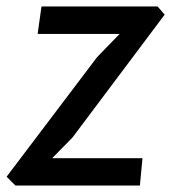

<svg xmlns="http://www.w3.org/2000/svg" viewBox="-36 -577 532 597"><path d="M12 0 -15.5 -27.5 266 -399.5 336 -471.5H81L93 -557H454L476 -531.5L189 -149L126 -85H407L399 0Z"/></svg>

Font: Merriweather Sans Italic
Style: Regular
Weight: 400
Italic angle: -7.5°
Designer: Eben Sorkin
Foundry: Eben Sorkin
Version: Version 1.008; ttfautohint (v1.7.19-72a1) -l 8 -r 50 -G 200 